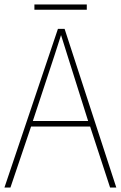

<svg xmlns="http://www.w3.org/2000/svg" viewBox="-20 -845 544 865"><path d="M476 0 386 -275H120L27 0H0L241 -715H271L504 0ZM282 -601Q276 -621 269.5 -641Q263 -661 255 -687Q248 -665 241 -643.5Q234 -622 227 -600L128 -300H377ZM371 -825V-801H135V-825Z"/></svg>

Font: Noto Sans Thai SemCond Thin
Style: Regular
Weight: 100
Width: 4
Designer: Monotype Design Team
Foundry: Monotype Imaging Inc.
Version: Version 2.002; ttfautohint (v1.8.4.7-5d5b)